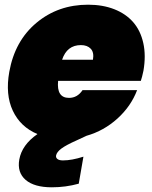

<svg xmlns="http://www.w3.org/2000/svg" viewBox="-20 -591 656 826"><path d="M328.1 -397Q268.1 -397 247.1 -334H379.9Q385.3 -365.7 370.4 -381.3Q355.5 -397 328.1 -397ZM318.8 199.2Q262.7 214.8 203.1 214.8Q127.4 214.8 90.3 182.9Q53.2 150.9 63 95.2Q74.2 32.2 141.1 -14.2Q67.9 -44.9 35.2 -114.5Q2.4 -184.1 20 -282.2Q43.9 -415.5 137.2 -493.2Q230.5 -570.8 358.9 -570.8Q421.9 -570.8 471.7 -551.3Q521.5 -531.7 553 -495.6Q584.5 -459.5 596.4 -406Q608.4 -352.5 597.2 -287.1Q591.3 -258.8 585.9 -243.2H230Q222.7 -169.9 276.9 -169.9Q313 -169.9 335 -203.1H569.8Q543.5 -133.8 485.4 -81.1Q427.2 -28.3 352.1 -6.8L309.1 13.2Q264.2 33.2 244.1 48.1Q224.1 63 221.2 78.1Q219.7 87.4 227.3 93.3Q234.9 99.1 251 99.1Q288.6 99.1 338.9 83Z"/></svg>

Font: SVN-Poppins Black
Style: Italic
Weight: 900
Italic angle: -10°
Designer: Ninad Kale (Devanagari), Jonny Pinhorn (Latin)
Foundry: Indian Type Foundry
Version: Version 3.002 2017